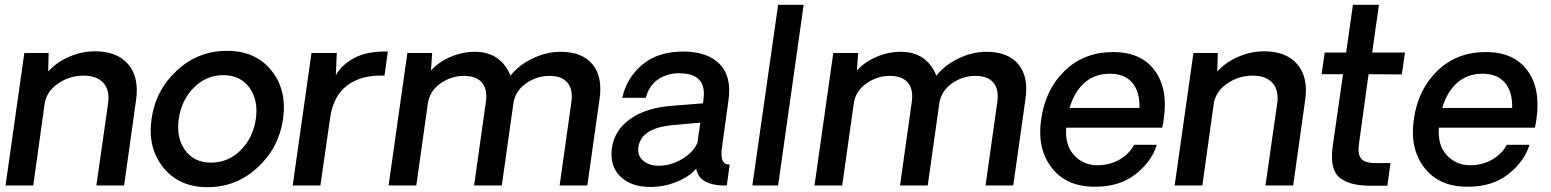

<svg xmlns="http://www.w3.org/2000/svg" viewBox="-20 -770 6440 797"><path d="M374 -557Q466 -557 512 -503.5Q558 -450 545 -356L495 0H380L429 -343Q436 -396 409 -426Q382 -456 327 -456Q268 -456 220 -422.5Q172 -389 165 -337L118 0H3L81 -550H182L180 -473Q215 -512 267.5 -534.5Q320 -557 374 -557Z M609 -276Q626 -396 714.5 -477.5Q803 -559 922 -559Q1041 -559 1106.5 -477.5Q1172 -396 1155 -276Q1138 -157 1049.5 -75Q961 7 842 7Q723 7 657.5 -75Q592 -157 609 -276ZM856 -95Q928 -95 979.5 -147Q1031 -199 1042 -276Q1053 -354 1015.5 -406Q978 -458 907 -458Q836 -458 784.5 -406Q733 -354 722 -276Q711 -199 748 -147Q785 -95 856 -95Z M1590 -556 1576 -456Q1482 -460 1422.5 -416.5Q1363 -373 1350 -278L1310 0H1195L1273 -550H1378L1374 -458Q1398 -501 1451 -529.5Q1504 -558 1590 -556Z M2307 -555Q2396 -555 2439 -503.5Q2482 -452 2469 -361L2418 0H2303L2352 -348Q2359 -399 2335.5 -427Q2312 -455 2261 -455Q2207 -455 2162.5 -423Q2118 -391 2111 -340L2063 0H1948L1997 -348Q2004 -399 1980.5 -427Q1957 -455 1906 -455Q1852 -455 1807.5 -423Q1763 -391 1756 -340L1708 0H1593L1671 -550H1774L1769 -477Q1801 -513 1850.5 -534Q1900 -555 1951 -555Q2058 -555 2099 -456Q2135 -501 2192 -528Q2249 -555 2307 -555Z M2679 6Q2599 6 2554.5 -38Q2510 -82 2520 -156Q2531 -230 2596.5 -276.5Q2662 -323 2771 -331L2898 -341L2900 -356Q2916 -466 2799 -466Q2748 -466 2710.5 -439.5Q2673 -413 2661 -364H2563Q2581 -446 2645.5 -501Q2710 -556 2816 -556Q2917 -556 2967.5 -504Q3018 -452 3004 -354L2977 -159Q2966 -85 3009 -87L2997 0Q2975 0 2963 -1Q2880 -10 2870 -70Q2842 -37 2789.5 -15.5Q2737 6 2679 6ZM2714 -82Q2765 -82 2811.5 -110Q2858 -138 2875 -177L2887 -261L2777 -251Q2642 -240 2630 -160Q2625 -124 2650 -103Q2675 -82 2714 -82Z M3103 0 3210 -750H3316L3210 0Z M4075 -555Q4164 -555 4207 -503.5Q4250 -452 4237 -361L4186 0H4071L4120 -348Q4127 -399 4103.5 -427Q4080 -455 4029 -455Q3975 -455 3930.5 -423Q3886 -391 3879 -340L3831 0H3716L3765 -348Q3772 -399 3748.5 -427Q3725 -455 3674 -455Q3620 -455 3575.5 -423Q3531 -391 3524 -340L3476 0H3361L3439 -550H3542L3537 -477Q3569 -513 3618.5 -534Q3668 -555 3719 -555Q3826 -555 3867 -456Q3903 -501 3960 -528Q4017 -555 4075 -555Z M4811 -277Q4809 -257 4804 -240H4406Q4400 -168 4438 -126.5Q4476 -85 4534 -84Q4585 -84 4625.5 -106.5Q4666 -129 4688 -169H4782Q4761 -100 4694 -47Q4627 6 4523 5Q4406 5 4345 -74.5Q4284 -154 4302 -275Q4319 -398 4399.5 -476Q4480 -554 4601 -554Q4716 -554 4772.5 -478.5Q4829 -403 4811 -277ZM4587 -464Q4524 -464 4481.5 -426Q4439 -388 4420 -322H4710Q4712 -388 4680.5 -426Q4649 -464 4587 -464Z M5227 -557Q5319 -557 5365 -503.5Q5411 -450 5398 -356L5348 0H5233L5282 -343Q5289 -396 5262 -426Q5235 -456 5180 -456Q5121 -456 5073 -422.5Q5025 -389 5018 -337L4971 0H4856L4934 -550H5035L5033 -473Q5068 -512 5120.5 -534.5Q5173 -557 5227 -557Z M5675 1Q5632 1 5603 -5Q5574 -11 5548.5 -27Q5523 -43 5514 -77Q5505 -111 5512 -162L5555 -462H5466L5479 -552H5568L5596 -750H5704L5676 -552H5812L5799 -461L5661 -462L5621 -172Q5615 -131 5630 -112Q5645 -93 5689 -93H5752L5739 1Z M6358 -277Q6356 -257 6351 -240H5953Q5947 -168 5985 -126.5Q6023 -85 6081 -84Q6132 -84 6172.5 -106.5Q6213 -129 6235 -169H6329Q6308 -100 6241 -47Q6174 6 6070 5Q5953 5 5892 -74.5Q5831 -154 5849 -275Q5866 -398 5946.5 -476Q6027 -554 6148 -554Q6263 -554 6319.5 -478.5Q6376 -403 6358 -277ZM6134 -464Q6071 -464 6028.5 -426Q5986 -388 5967 -322H6257Q6259 -388 6227.5 -426Q6196 -464 6134 -464Z"/></svg>

Font: Oakes Grotesk Medium
Style: Italic
Weight: 500
Italic angle: -8°
Designer: Samuel Oakes
Foundry: Samuel Oakes
Version: Version 1.000;PS 001.000;hotconv 1.0.88;makeotf.lib2.5.64775